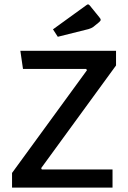

<svg xmlns="http://www.w3.org/2000/svg" viewBox="-20 -857 585 877"><path d="M35 0ZM35 -67 377 -536 374 -542H85L73 -625H510V-558L168 -89L171 -83H494V0H35ZM222 -723 374 -833Q379 -837 382 -837Q386 -837 390 -832L433 -779Q440 -771 440 -767Q440 -762 433 -756L406 -734Q398 -728 384 -724L244 -689Z"/></svg>

Font: Changa
Style: Regular
Weight: 400
Designer: Eduardo Rodriguez Tunni
Foundry: Eduardo Rodriguez Tunni
Version: Version 2.002; ttfautohint (v1.5.10-5e6f)